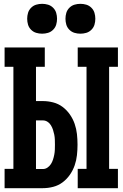

<svg xmlns="http://www.w3.org/2000/svg" viewBox="-20 -983 640 1003"><path d="M386 0V-101H432V-634H386V-735H596V-634H550V-101H596V0ZM4 0V-101H50V-634H4V-735H214V-634H168V-455H204Q231 -455 258 -448Q285 -441 307 -424.5Q329 -408 345 -385Q361 -362 370 -336Q379 -310 382 -282.5Q385 -255 385 -227Q385 -200 382 -172.5Q379 -145 370 -119Q361 -93 345 -70Q329 -47 307 -30.5Q285 -14 258 -7Q231 0 204 0ZM204 -100Q217 -100 228 -107.5Q239 -115 246 -126Q253 -137 257 -149.5Q261 -162 263.5 -175Q266 -188 266.5 -201Q267 -214 267 -227Q267 -240 266.5 -253.5Q266 -267 263.5 -279.5Q261 -292 257 -304.5Q253 -317 246 -328.5Q239 -340 228 -347Q217 -354 204 -354H168V-100ZM400 -807Q384 -807 369 -811.5Q354 -816 342.5 -827.5Q331 -839 326.5 -854Q322 -869 322 -885Q322 -901 326.5 -916Q331 -931 342.5 -942.5Q354 -954 369 -958.5Q384 -963 400 -963Q416 -963 431 -958.5Q446 -954 457.5 -942.5Q469 -931 473.5 -916Q478 -901 478 -885Q478 -869 473.5 -854Q469 -839 457.5 -827.5Q446 -816 431 -811.5Q416 -807 400 -807ZM200 -807Q184 -807 169 -811.5Q154 -816 142.5 -827.5Q131 -839 126.5 -854Q122 -869 122 -885Q122 -901 126.5 -916Q131 -931 142.5 -942.5Q154 -954 169 -958.5Q184 -963 200 -963Q216 -963 231 -958.5Q246 -954 257.5 -942.5Q269 -931 273.5 -916Q278 -901 278 -885Q278 -869 273.5 -854Q269 -839 257.5 -827.5Q246 -816 231 -811.5Q216 -807 200 -807Z"/></svg>

Font: Iosevka Curly Slab Extended
Style: Bold
Weight: 700
Width: 7
Monospace: yes
Designer: Belleve Invis
Foundry: Belleve Invis
Version: Version 11.1.0; ttfautohint (v1.8.3)